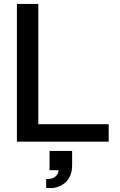

<svg xmlns="http://www.w3.org/2000/svg" viewBox="-20 -721 610 977"><path d="M66 -701H175V-89H533V0H66ZM215 235V190Q247 191 262.5 177Q278 163 278 145H232V47H347V119Q347 181 308 211.5Q269 242 215 235Z"/></svg>

Font: LT Superior Semi-bold
Style: Regular
Weight: 600
Designer: Daniel Lyons
Foundry: LyonsType
Version: Version 1.0